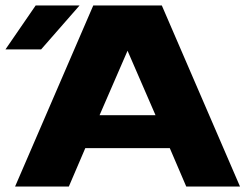

<svg xmlns="http://www.w3.org/2000/svg" viewBox="-30 -680 900 700"><path d="M25 0 310 -660H560L845 0H649L589 -140H281L221 0ZM333 -260H537L435 -495ZM-10 -500 100 -660H260L120 -500Z"/></svg>

Font: Xolonium
Style: Bold
Weight: 700
Designer: Severin Meyer
Version: Version 4.2